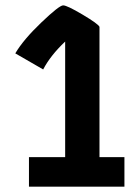

<svg xmlns="http://www.w3.org/2000/svg" viewBox="-20 -696 521 716"><path d="M88 -110H223V-541Q168 -489 141 -437L37 -497Q67 -548 134 -612Q201 -676 215.5 -676Q230 -676 288 -641.5Q346 -607 351 -596V-110H444V0H88Z"/></svg>

Font: Germania One
Style: Regular
Weight: 400
Designer: John Vargas Beltran
Foundry: John Vargas Beltran
Version: Version 1.001